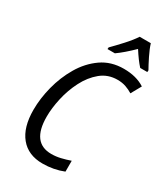

<svg xmlns="http://www.w3.org/2000/svg" viewBox="-228 -1038 1001 1149"><g transform="rotate(30 273.0 -464.0)"><path d="M261 10Q338 10 405 -17V-92Q373 -81 341.5 -73.5Q310 -66 278 -66Q143 -66 143 -246Q143 -305 158.5 -374.5Q174 -444 206 -506.5Q238 -569 286.5 -609Q335 -649 401 -649Q433 -649 459 -640Q485 -631 507 -617L546 -687Q488 -725 401 -725Q313 -725 248 -679.5Q183 -634 140 -561Q97 -488 75.5 -404Q54 -320 54 -242Q54 -121 108 -55.5Q162 10 261 10ZM256 -778H307Q355 -812 414 -870Q451 -812 482 -778H531L532 -790Q516 -818 494.5 -861.5Q473 -905 463 -938H386Q364 -904 325.5 -862Q287 -820 257 -790Z"/></g></svg>

Font: Noto Sans UI SemiCondensed
Style: Italic
Weight: 400
Width: 4
Italic angle: -12°
Designer: Monotype Design Team
Foundry: Monotype Imaging Inc.
Version: Version 1.901